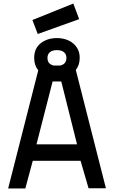

<svg xmlns="http://www.w3.org/2000/svg" viewBox="-20 -1064 645 1084"><path d="M430 -737Q430 -697 408 -669L578 -1H480L435 -156H165L123 0H26L196 -667Q173 -695 173 -737Q173 -791 210 -820Q247 -849 301 -849Q328 -849 351.5 -841.5Q375 -834 392.5 -819.5Q410 -805 420 -784.5Q430 -764 430 -737ZM186 -249H415L326 -604H277ZM394 -1044 427 -956 193 -872 163 -951ZM248 -737Q248 -702 283 -694H320Q355 -702 355 -737Q355 -758 341 -769.5Q327 -781 301 -781Q276 -781 262 -769.5Q248 -758 248 -737Z"/></svg>

Font: Panefresco 600wt
Style: Regular
Weight: 600
Designer: Campivisivi
Foundry: Campivisivi & Chank Co
Version: Version 1.001